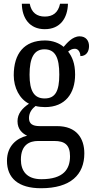

<svg xmlns="http://www.w3.org/2000/svg" viewBox="-20 -761 502 1020"><path d="M218 -606C301 -606 339 -666 341 -741H299C289 -693 260 -673 218 -673C177 -673 147 -693 138 -741H96C97 -666 136 -606 218 -606ZM198 239C355 239 428 167 428 54C428 -26 387 -91 283 -91H191C152 -91 134 -104 134 -134C134 -164 152 -185 169 -198C181 -194 205 -192 219 -192C327 -192 379 -265 379 -365C379 -425 363 -460 342 -487C353 -496 363 -502 378 -502C396 -502 407 -483 407 -463C439 -463 453 -488 453 -516C453 -544 437 -568 403 -568C364 -568 334 -530 318 -512C296 -531 261 -546 219 -546C108 -546 53 -476 53 -361C53 -295 84 -235 134 -210C98 -186 73 -157 73 -117C73 -74 99 -52 124 -40C68 -27 17 15 17 93C17 185 77 239 198 239ZM217 -238C161 -238 137 -278 137 -364C137 -454 161 -499 216 -499C273 -499 295 -456 295 -365C295 -277 274 -238 217 -238ZM200 191C121 191 91 146 91 87C91 8 137 -12 182 -12H269C323 -12 352 8 352 69C352 137 318 191 200 191Z"/></svg>

Font: Noto Serif Devanagari Condensed
Style: Regular
Weight: 400
Width: 3
Designer: Universal Thirst, Indian Type Foundry and the Monotype Design Team
Foundry: Monotype Imaging Inc.
Version: Version 2.004